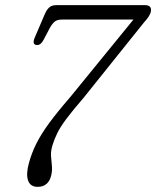

<svg xmlns="http://www.w3.org/2000/svg" viewBox="-20 -720 607 746"><path d="M179.5 -41Q169.5 6 126 6Q98 6 89.2 -18.5Q80.5 -43 92 -85Q102.5 -124.5 120.8 -161.2Q139 -198 170.5 -241Q202 -284 253.5 -343.5L498.5 -644H220.5Q202.5 -644 192.2 -635.8Q182 -627.5 171.5 -607.5L149.5 -565.5Q138.5 -544.5 124 -545Q103 -545.5 115 -574L154 -665Q161 -681.5 171 -690.8Q181 -700 198.5 -700H543Q569 -700 566.5 -678Q565 -660 540 -633.5L306 -341.5Q262.5 -291 238.5 -259Q214.5 -227 202.8 -203.2Q191 -179.5 183.5 -154.5Q177 -132.5 178.2 -113.8Q179.5 -95 181.5 -77.2Q183.5 -59.5 179.5 -41Z"/></svg>

Font: Fraunces 144pt S100 Light
Style: Italic
Weight: 300
Italic angle: -16°
Version: Version 1.000; ttfautohint (v1.8.3)